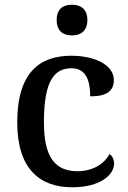

<svg xmlns="http://www.w3.org/2000/svg" viewBox="-20 -783 542 813"><path d="M285 -633C320 -633 350 -651 350 -698C350 -746 320 -763 285 -763C248 -763 220 -746 220 -698C220 -651 248 -633 285 -633ZM286 10C405 10 463 -43 463 -90C463 -108 456 -122 444 -131C421 -88 372 -58 308 -58C207 -58 166 -126 166 -266C166 -443 211 -494 283 -494C345 -494 362 -440 362 -375C434 -375 462 -399 462 -444C462 -510 378 -547 282 -547C152 -547 53 -480 53 -265C53 -67 149 10 286 10Z"/></svg>

Font: Noto Serif Yezidi Medium
Style: Regular
Weight: 500
Designer: Dalton Maag Ltd
Foundry: Dalton Maag Ltd
Version: Version 1.001